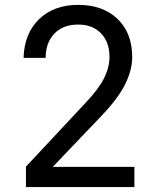

<svg xmlns="http://www.w3.org/2000/svg" viewBox="-20 -760 639 780"><path d="M85.4 0V-83L328.1 -342.8Q381.3 -398.9 403.1 -442.9Q424.8 -486.8 424.8 -528.8Q424.8 -588.9 390.4 -624.5Q356 -660.2 297.4 -660.2Q236.3 -660.2 200.9 -623.5Q165.5 -586.9 165.5 -524.9H75.7Q78.6 -624 138.7 -682.1Q198.7 -740.2 297.4 -740.2Q397.9 -740.2 457.5 -683.1Q517.1 -626 517.1 -527.8Q517.1 -476.1 488.5 -418Q460 -359.9 391.1 -288.1L194.3 -82H525.9V0Z"/></svg>

Font: UDEV Gothic 35
Style: Regular
Weight: 400
Version: v2.1.0; ttfautohint (v1.8.4.7-5d5b-dirty) -l 6 -r 45 -G 200 